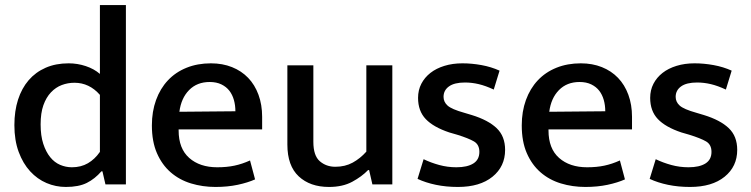

<svg xmlns="http://www.w3.org/2000/svg" viewBox="-20 -731 2976 761"><path d="M376 -711H479V0H398L386 -52H382Q356 -22 324 -6Q292 10 241 10Q201 10 164.5 -5.5Q128 -21 99.5 -52Q71 -83 54 -129Q37 -175 37 -235Q37 -291 51.5 -336Q66 -381 93.5 -413Q121 -445 161 -462.5Q201 -480 252 -480Q287 -480 320 -469Q353 -458 376 -438ZM376 -355Q334 -403 275 -403Q249 -403 225 -394Q201 -385 182 -365Q163 -345 152 -314Q141 -283 141 -238Q141 -193 151.5 -161Q162 -129 179 -108Q196 -87 218.5 -77.5Q241 -68 265 -68Q301 -68 328.5 -84Q356 -100 376 -129Z M1019 -218H688V-214Q688 -142 730 -105Q772 -68 841 -68Q879 -68 909.5 -74.5Q940 -81 971 -95L991 -20Q962 -7 922 1.5Q882 10 834 10Q783 10 737 -4Q691 -18 656.5 -48Q622 -78 602 -124Q582 -170 582 -234Q582 -289 598.5 -334.5Q615 -380 645.5 -412.5Q676 -445 719.5 -462.5Q763 -480 816 -480Q862 -480 899.5 -465Q937 -450 963.5 -422.5Q990 -395 1004.5 -355.5Q1019 -316 1019 -268ZM913 -290Q913 -314 907 -335Q901 -356 889 -371.5Q877 -387 857.5 -396.5Q838 -406 811 -406Q761 -406 729.5 -374Q698 -342 691 -288Z M1432 -472H1535V0H1456L1443 -57H1439Q1414 -31 1376 -10.5Q1338 10 1284 10Q1209 10 1164 -32Q1119 -74 1119 -158V-472H1222V-169Q1222 -114 1247.5 -92Q1273 -70 1309 -70Q1348 -70 1378 -86.5Q1408 -103 1432 -130Z M1937 -376Q1905 -391 1877.5 -397.5Q1850 -404 1823 -404Q1781 -404 1759.5 -388.5Q1738 -373 1738 -347Q1738 -327 1754 -312.5Q1770 -298 1820 -284L1850 -275Q1915 -255 1948.5 -223Q1982 -191 1982 -137Q1982 -71 1932 -30.5Q1882 10 1795 10Q1748 10 1707.5 1.5Q1667 -7 1635 -22L1659 -100Q1688 -86 1721 -77Q1754 -68 1789 -68Q1832 -68 1856 -83Q1880 -98 1880 -129Q1880 -158 1858.5 -170.5Q1837 -183 1792 -197L1761 -206Q1698 -227 1667.5 -259Q1637 -291 1637 -343Q1637 -374 1650 -399Q1663 -424 1686 -442Q1709 -460 1741.5 -470Q1774 -480 1813 -480Q1850 -480 1888.5 -473Q1927 -466 1960 -451Z M2485 -218H2154V-214Q2154 -142 2196 -105Q2238 -68 2307 -68Q2345 -68 2375.5 -74.5Q2406 -81 2437 -95L2457 -20Q2428 -7 2388 1.5Q2348 10 2300 10Q2249 10 2203 -4Q2157 -18 2122.5 -48Q2088 -78 2068 -124Q2048 -170 2048 -234Q2048 -289 2064.5 -334.5Q2081 -380 2111.5 -412.5Q2142 -445 2185.5 -462.5Q2229 -480 2282 -480Q2328 -480 2365.5 -465Q2403 -450 2429.5 -422.5Q2456 -395 2470.5 -355.5Q2485 -316 2485 -268ZM2379 -290Q2379 -314 2373 -335Q2367 -356 2355 -371.5Q2343 -387 2323.5 -396.5Q2304 -406 2277 -406Q2227 -406 2195.5 -374Q2164 -342 2157 -288Z M2857 -376Q2825 -391 2797.5 -397.5Q2770 -404 2743 -404Q2701 -404 2679.5 -388.5Q2658 -373 2658 -347Q2658 -327 2674 -312.5Q2690 -298 2740 -284L2770 -275Q2835 -255 2868.5 -223Q2902 -191 2902 -137Q2902 -71 2852 -30.5Q2802 10 2715 10Q2668 10 2627.5 1.5Q2587 -7 2555 -22L2579 -100Q2608 -86 2641 -77Q2674 -68 2709 -68Q2752 -68 2776 -83Q2800 -98 2800 -129Q2800 -158 2778.5 -170.5Q2757 -183 2712 -197L2681 -206Q2618 -227 2587.5 -259Q2557 -291 2557 -343Q2557 -374 2570 -399Q2583 -424 2606 -442Q2629 -460 2661.5 -470Q2694 -480 2733 -480Q2770 -480 2808.5 -473Q2847 -466 2880 -451Z"/></svg>

Font: Mukta Malar Medium
Style: Regular
Weight: 500
Designer: Aadarsh Rajan, Girish Dalvi, Yashodeep Gholap
Foundry: Ek Type
Version: Version 2.538;PS 1.000;hotconv 16.6.51;makeotf.lib2.5.65220;